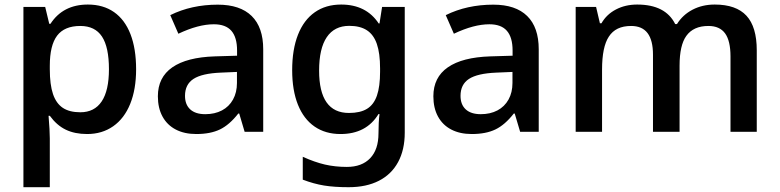

<svg xmlns="http://www.w3.org/2000/svg" viewBox="-20 -571 3381 832"><path d="M81.5 -541H175.8L193.4 -467.8H198.7Q252.9 -551.3 360.8 -551.3Q427.2 -551.3 474.1 -518.6Q521 -485.8 545.4 -422.9Q569.8 -359.9 569.8 -271Q569.8 -184.1 544.2 -120.8Q518.6 -57.6 470.5 -23.9Q422.4 9.8 357.4 9.8Q304.2 9.8 265.1 -9Q226.1 -27.8 195.8 -69.3H190.4Q195.8 -4.9 195.8 28.8V240.2H81.5ZM452.1 -271Q452.1 -366.7 421.9 -412.6Q391.6 -458.5 328.1 -458.5Q259.3 -458.5 227.5 -416.5Q195.8 -374.5 195.8 -286.1V-271Q195.8 -204.1 209.7 -163.3Q223.6 -122.6 252.4 -103.5Q281.2 -84.5 328.1 -84.5Q389.2 -84.5 420.7 -131.6Q452.1 -178.7 452.1 -271Z M1040 0 1016.6 -79.1H1012.7Q974.1 -29.8 932.9 -10Q891.6 9.8 830.6 9.8Q778.8 9.8 741.5 -9.8Q704.1 -29.3 684.1 -66.2Q664.1 -103 664.1 -153.8Q664.1 -235.8 726.8 -279.3Q789.6 -322.8 910.6 -326.7L1007.3 -329.6V-352.1Q1007.3 -409.2 982.7 -437.5Q958 -465.8 906.7 -465.8Q839.4 -465.8 752.9 -424.8L717.8 -505.4Q809.6 -550.8 923.8 -550.8Q1020.5 -550.8 1070.6 -501.7Q1120.6 -452.6 1120.6 -357.4V0ZM1006.8 -211.4V-259.3L936.5 -256.3Q855 -252.9 818.4 -229Q781.7 -205.1 781.7 -155.8Q781.7 -117.7 804.4 -96.9Q827.1 -76.2 869.6 -76.2Q910.6 -76.2 941.7 -92.5Q972.7 -108.9 989.7 -139.6Q1006.8 -170.4 1006.8 -211.4Z M1292 207.5V108.4Q1343.8 131.8 1388.2 142.1Q1432.6 152.3 1482.9 152.3Q1548.3 152.3 1584.2 114.5Q1620.1 76.7 1620.1 7.3Q1620.1 -41.5 1624.5 -76.7H1620.1Q1567.4 9.8 1455.6 9.8Q1390.1 9.8 1343 -22.7Q1295.9 -55.2 1271 -117.4Q1246.1 -179.7 1246.1 -267.1Q1246.1 -356.4 1271.2 -420.4Q1296.4 -484.4 1344 -517.8Q1391.6 -551.3 1458.5 -551.3Q1566.9 -551.3 1621.1 -469.2H1624.5L1635.7 -541H1733.9V3.9Q1733.9 78.1 1705.1 131.3Q1676.3 184.6 1621.8 212.4Q1567.4 240.2 1490.7 240.2Q1428.7 240.2 1384 232.9Q1339.4 225.6 1292 207.5ZM1627 -260.7V-274.4Q1627 -340.3 1613 -380.6Q1599.1 -420.9 1569.8 -439.9Q1540.5 -459 1493.7 -459Q1429.2 -459 1396 -409.9Q1362.8 -360.8 1362.8 -265.1Q1362.8 -81.5 1492.2 -81.5Q1541 -81.5 1570.3 -99.4Q1599.6 -117.2 1613.3 -156.5Q1627 -195.8 1627 -260.7Z M2233.9 0 2210.4 -79.1H2206.5Q2168 -29.8 2126.7 -10Q2085.4 9.8 2024.4 9.8Q1972.7 9.8 1935.3 -9.8Q1897.9 -29.3 1877.9 -66.2Q1857.9 -103 1857.9 -153.8Q1857.9 -235.8 1920.7 -279.3Q1983.4 -322.8 2104.5 -326.7L2201.2 -329.6V-352.1Q2201.2 -409.2 2176.5 -437.5Q2151.9 -465.8 2100.6 -465.8Q2033.2 -465.8 1946.8 -424.8L1911.6 -505.4Q2003.4 -550.8 2117.7 -550.8Q2214.4 -550.8 2264.4 -501.7Q2314.5 -452.6 2314.5 -357.4V0ZM2200.7 -211.4V-259.3L2130.4 -256.3Q2048.8 -252.9 2012.2 -229Q1975.6 -205.1 1975.6 -155.8Q1975.6 -117.7 1998.3 -96.9Q2021 -76.2 2063.5 -76.2Q2104.5 -76.2 2135.5 -92.5Q2166.5 -108.9 2183.6 -139.6Q2200.7 -170.4 2200.7 -211.4Z M2474.6 -541H2563L2579.6 -470.2H2586.4Q2608.4 -508.8 2649.2 -530Q2689.9 -551.3 2741.2 -551.3Q2863.8 -551.3 2905.8 -466.8H2913.6Q2938.5 -506.8 2981.2 -529.1Q3023.9 -551.3 3077.1 -551.3Q3169.9 -551.3 3214.6 -502.9Q3259.3 -454.6 3259.3 -353V0H3145.5V-326.2Q3145.5 -394 3122.1 -426.3Q3098.6 -458.5 3049.8 -458.5Q2984.9 -458.5 2954.1 -415.5Q2924.8 -375 2924.8 -286.6V0H2809.6V-334Q2809.6 -396.5 2786.1 -427.5Q2762.7 -458.5 2714.8 -458.5Q2681.2 -458.5 2657.2 -447Q2633.3 -435.5 2618.2 -412.1Q2588.9 -367.7 2588.9 -269.5V0H2474.6Z"/></svg>

Font: Viking Open Sans Light
Style: Bold
Weight: 600
Foundry: Ascender Corporation
Version: Version 2.001